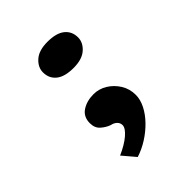

<svg xmlns="http://www.w3.org/2000/svg" viewBox="-218 -672 1037 1037"><g transform="rotate(-45 300.5 -153.5)"><path d="M227 239 165 166Q222 141 256.5 111.5Q291 82 291 59Q291 42 278.5 30Q266 18 246 14Q220 5 196.5 -15.5Q173 -36 173 -73Q173 -122 209.5 -146Q246 -170 298 -170Q339 -170 375 -148Q411 -126 434 -89Q457 -52 457 -6Q457 30 438 67.5Q419 105 386 139Q353 173 312 199Q271 225 227 239ZM322 -346Q255 -346 221.5 -373Q188 -400 188 -446Q188 -485 222 -515.5Q256 -546 322 -546Q389 -546 422.5 -519Q456 -492 456 -446Q456 -407 422 -376.5Q388 -346 322 -346Z"/></g></svg>

Font: Lexend Zetta Black
Style: Regular
Weight: 900
Designer: Bonnie Shaver-Troup, Thomas Jockin
Foundry: Lexend
Version: Version 1.007